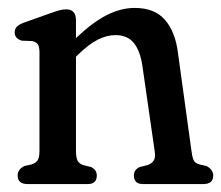

<svg xmlns="http://www.w3.org/2000/svg" viewBox="-20 -464 558 484"><path d="M171.5 -413V-368Q213 -407.5 248.8 -425.8Q284.5 -444 319.5 -444Q370 -444 396 -413.8Q422 -383.5 428.5 -331.5L462.5 -84.5Q464.5 -68 468 -60.5Q471.5 -53 482.5 -49.5L500.5 -45.5Q517.5 -36.5 517.5 -21.5Q517.5 0 492.5 0H340.5Q317.5 0 317.5 -21.5Q317.5 -36.5 332.5 -43L350.5 -47.5Q362 -51 367.2 -58.8Q372.5 -66.5 370 -82.5L339 -297.5Q333.5 -335.5 317.5 -355.5Q301.5 -375.5 271 -375.5Q249 -375.5 226 -363.8Q203 -352 176 -325.5L171.5 -321V-84.5Q171.5 -67 175.5 -59Q179.5 -51 191 -47.5L209.5 -43Q224 -36 224 -21.5Q224 0 201 0H49.5Q24.5 0 24.5 -21.5Q24.5 -37 41.5 -45.5L59.5 -49.5Q70.5 -53 75 -60.2Q79.5 -67.5 79.5 -84.5V-331.5Q79.5 -346 75.5 -352Q71.5 -358 61.5 -360.5L34.5 -361.5Q17 -367.5 17 -382Q17 -390.5 22 -396.2Q27 -402 40.5 -407L105 -430Q121.5 -436 130.5 -438.2Q139.5 -440.5 146.5 -440.5Q171.5 -440.5 171.5 -413Z"/></svg>

Font: Fraunces 144pt SuperSoft
Style: Regular
Weight: 400
Version: Version 1.000;[b76b70a41]